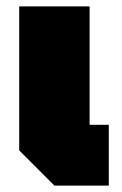

<svg xmlns="http://www.w3.org/2000/svg" viewBox="-20 -580 380 600"><path d="M40 -560H260V-190H320V0H150L40 -110Z"/></svg>

Font: Tektur Black
Style: Regular
Weight: 900
Designer: Adam Jagosz
Foundry: Adam Jagosz
Version: Version 1.005;gftools[0.9.30]